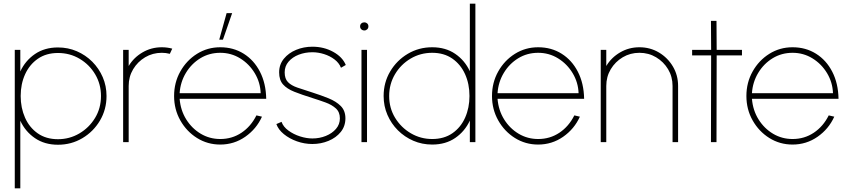

<svg xmlns="http://www.w3.org/2000/svg" viewBox="-20 -770 4592 1040"><path d="M90 250H60V-500H90V-383Q117 -441.5 169.2 -477.2Q221.5 -513 294 -513Q348.5 -513 396 -492.5Q443.5 -472 479.8 -435.8Q516 -399.5 536.5 -352Q557 -304.5 557 -250Q557 -177 521.5 -117Q486 -57 426.2 -21.5Q366.5 14 294 14Q221.5 14 169.2 -21.8Q117 -57.5 90 -116ZM294 -483Q230.5 -483 185.2 -451.8Q140 -420.5 116 -367.8Q92 -315 92 -250Q92 -186 115.5 -132.8Q139 -79.5 184.2 -47.8Q229.5 -16 294 -16Q356.5 -16 409.5 -47Q462.5 -78 494.8 -131Q527 -184 527 -250Q527 -314 495.8 -367Q464.5 -420 411.5 -451.5Q358.5 -483 294 -483Z M647 0V-500H677V-412.5Q704.5 -458.5 752 -486.2Q799.5 -514 856.5 -514Q886 -514 913 -506.5L900 -478.5Q878 -484 856.5 -484Q807 -484 766.2 -459.8Q725.5 -435.5 701.2 -395Q677 -354.5 677 -304.5V0Z M1173 13Q1104 13 1047.2 -22.5Q990.5 -58 956.8 -117.8Q923 -177.5 923 -250Q923 -323 956.8 -383Q990.5 -443 1047.2 -478.5Q1104 -514 1173 -514Q1244.5 -514 1300.2 -479Q1356 -444 1388.2 -381.2Q1420.5 -318.5 1422 -235H953Q958 -172.5 988.8 -123.2Q1019.5 -74 1067.5 -45.5Q1115.5 -17 1173 -17Q1237 -17 1288 -51Q1339 -85 1369 -145L1399 -138Q1369 -71.5 1308.5 -29.2Q1248 13 1173 13ZM953 -265H1392Q1390 -323.5 1360 -373.5Q1330 -423.5 1281 -453.8Q1232 -484 1173 -484Q1113.5 -484 1065.2 -454.5Q1017 -425 987 -375.2Q957 -325.5 953 -265ZM1167.5 -555 1207.5 -699H1237.5L1187.5 -555Z M1672 10Q1629 10 1588.2 -4.5Q1547.5 -19 1517.5 -43.5Q1487.5 -68 1477 -98L1505 -110Q1514.5 -83 1542.2 -62.8Q1570 -42.5 1605.2 -31.2Q1640.5 -20 1672 -20Q1711 -20 1745 -33.8Q1779 -47.5 1800 -72Q1821 -96.5 1821 -129Q1821 -163 1799.2 -182.8Q1777.5 -202.5 1743.2 -215Q1709 -227.5 1672 -239Q1614.5 -257 1574.2 -273Q1534 -289 1513 -312.8Q1492 -336.5 1492 -378Q1492 -420.5 1517.5 -451.8Q1543 -483 1584 -500Q1625 -517 1672 -517Q1734.5 -517 1784.8 -489.2Q1835 -461.5 1853 -418L1827 -403Q1816.5 -429.5 1791.8 -448.2Q1767 -467 1735.2 -477Q1703.5 -487 1672 -487Q1632.5 -487 1598.2 -473.8Q1564 -460.5 1543 -436Q1522 -411.5 1522 -378Q1522 -343.5 1539.8 -325.2Q1557.5 -307 1591 -295.5Q1624.5 -284 1672 -269Q1719 -254 1759.8 -237.5Q1800.5 -221 1825.8 -195.8Q1851 -170.5 1851 -129Q1851 -86.5 1825.8 -55.2Q1800.5 -24 1759.5 -7Q1718.5 10 1672 10Z M1938 -500H1968V0H1938ZM1953.5 -605Q1944 -605 1937.2 -611.2Q1930.5 -617.5 1930.5 -627Q1930.5 -637 1937.2 -643Q1944 -649 1953.5 -649Q1962.5 -649 1969 -643Q1975.5 -637 1975.5 -627Q1975.5 -617.5 1969 -611.2Q1962.5 -605 1953.5 -605Z M2525 -750H2555V0H2525V-117Q2498 -58.5 2446 -22.8Q2394 13 2321 13Q2266.5 13 2219 -7.5Q2171.5 -28 2135.2 -64.2Q2099 -100.5 2078.5 -148Q2058 -195.5 2058 -250Q2058 -323 2093.5 -383Q2129 -443 2188.8 -478.5Q2248.5 -514 2321 -514Q2394 -514 2446 -478.2Q2498 -442.5 2525 -384ZM2321 -17Q2385.5 -17 2430.8 -48.5Q2476 -80 2499.5 -133Q2523 -186 2523 -250Q2523 -315.5 2499 -368.5Q2475 -421.5 2429.8 -452.8Q2384.5 -484 2321 -484Q2257 -484 2204 -452.5Q2151 -421 2119.5 -367.8Q2088 -314.5 2088 -250Q2088 -184.5 2120.2 -131.8Q2152.5 -79 2205.5 -48Q2258.5 -17 2321 -17Z M2895 13Q2826 13 2769.2 -22.5Q2712.5 -58 2678.8 -117.8Q2645 -177.5 2645 -250Q2645 -323 2678.8 -383Q2712.5 -443 2769.2 -478.5Q2826 -514 2895 -514Q2966.5 -514 3022.2 -479Q3078 -444 3110.2 -381.2Q3142.5 -318.5 3144 -235H2675Q2680 -172.5 2710.8 -123.2Q2741.5 -74 2789.5 -45.5Q2837.5 -17 2895 -17Q2959 -17 3010 -51Q3061 -85 3091 -145L3121 -138Q3091 -71.5 3030.5 -29.2Q2970 13 2895 13ZM2675 -265H3114Q3112 -323.5 3082 -373.5Q3052 -423.5 3003 -453.8Q2954 -484 2895 -484Q2835.5 -484 2787.2 -454.5Q2739 -425 2709 -375.2Q2679 -325.5 2675 -265Z M3653 -304.5V0H3623V-304.5Q3623 -354.5 3598.8 -395Q3574.5 -435.5 3533.8 -459.8Q3493 -484 3443.5 -484Q3394 -484 3353.2 -459.8Q3312.5 -435.5 3288.2 -395Q3264 -354.5 3264 -304.5V0H3234V-500H3264V-412.5Q3291.5 -458.5 3339 -486.2Q3386.5 -514 3443.5 -514Q3501.5 -514 3549 -485.8Q3596.5 -457.5 3624.8 -410Q3653 -362.5 3653 -304.5Z M3999 -470H3862L3861 0H3831L3832 -470H3729V-500H3832L3831 -657H3861L3862 -500H3999Z M4273 13Q4204 13 4147.2 -22.5Q4090.5 -58 4056.8 -117.8Q4023 -177.5 4023 -250Q4023 -323 4056.8 -383Q4090.5 -443 4147.2 -478.5Q4204 -514 4273 -514Q4344.5 -514 4400.2 -479Q4456 -444 4488.2 -381.2Q4520.5 -318.5 4522 -235H4053Q4058 -172.5 4088.8 -123.2Q4119.5 -74 4167.5 -45.5Q4215.5 -17 4273 -17Q4337 -17 4388 -51Q4439 -85 4469 -145L4499 -138Q4469 -71.5 4408.5 -29.2Q4348 13 4273 13ZM4053 -265H4492Q4490 -323.5 4460 -373.5Q4430 -423.5 4381 -453.8Q4332 -484 4273 -484Q4213.5 -484 4165.2 -454.5Q4117 -425 4087 -375.2Q4057 -325.5 4053 -265Z"/></svg>

Font: Urbanist Thin
Style: Regular
Weight: 100
Designer: Corey Hu
Foundry: Corey Hu
Version: Version 1.330; ttfautohint (v1.8.4.7-5d5b)